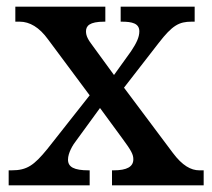

<svg xmlns="http://www.w3.org/2000/svg" viewBox="-20 -556 637 576"><path d="M6 0H249V-45H246C202 -45 184 -55 184 -77C184 -97 198 -121 210 -136L280 -232L346 -142C375 -103 380 -92 380 -78C380 -56 361 -45 321 -45H316V0H591V-45H578C553 -45 527 -59 498 -98L352 -293L456 -427C497 -480 517 -491 555 -491H564V-536H342V-491H345C376 -491 398 -486 398 -462C398 -444 389 -426 373 -402L322 -331L260 -416C244 -437 238 -448 238 -462C238 -478 248 -491 293 -491H296V-536H26V-491H39C69 -491 98 -474 124 -438L249 -270L122 -109C82 -60 61 -45 15 -45H6Z"/></svg>

Font: Noto Serif Medium
Style: Regular
Weight: 500
Designer: Monotype Design Team
Foundry: Monotype Imaging Inc.
Version: Version 2.013